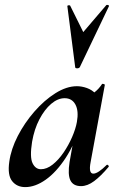

<svg xmlns="http://www.w3.org/2000/svg" viewBox="-20 -751 484 784"><path d="M83 13Q49 13 29.5 -11.5Q10 -36 18 -91Q25 -142 52.5 -195.5Q80 -249 120.5 -295.5Q161 -342 206.5 -370.5Q252 -399 294 -399Q314 -399 335 -391.5Q356 -384 371.5 -367.5Q387 -351 389 -324L329 -357Q346 -359 364.5 -373Q383 -387 396 -407Q398 -410 403.5 -408Q409 -406 408 -404L350 -89Q341 -42 361 -42Q371 -42 385 -51.5Q399 -61 415 -77Q418 -80 422 -76Q426 -72 423 -69Q392 -32 364.5 -11.5Q337 9 311 9Q279 9 267.5 -14.5Q256 -38 264 -89L289 -229L310 -246Q286 -164 248 -106Q210 -48 167 -17.5Q124 13 83 13ZM147 -60Q171 -60 195 -79Q219 -98 239.5 -128Q260 -158 274.5 -191.5Q289 -225 294 -253Q302 -298 288 -324Q274 -350 244 -350Q216 -350 189 -327Q162 -304 141 -264Q120 -224 111 -172Q101 -109 113 -84.5Q125 -60 147 -60ZM287 -477 255 -726Q255 -729 260.5 -729.5Q266 -730 267 -727L320 -620L414 -730Q416 -732 421 -730.5Q426 -729 425 -726L306 -477Q303 -472 295 -472Q287 -472 287 -477Z"/></svg>

Font: Cormorant Light
Style: Italic
Weight: 300
Italic angle: -10°
Designer: Christian Thalmann (Catharsis Fonts)
Foundry: Catharsis Fonts
Version: Version 4.000